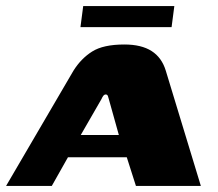

<svg xmlns="http://www.w3.org/2000/svg" viewBox="-51 -610 714 630"><path d="M-31 0 190 -378Q215 -418 251.5 -441Q288 -464 357 -464Q413 -464 446.5 -442.5Q480 -421 493 -378L608 0H395L365 -94H172L119 0ZM214 -167H339L306 -285Q305 -290 303 -295Q301 -300 296 -300Q291 -300 287.5 -295Q284 -290 282 -285ZM213 -521 222 -590H521L512 -521Z"/></svg>

Font: Genos Thin ExtraBold
Style: Italic
Weight: 800
Italic angle: -8°
Version: Version 1.010